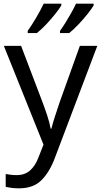

<svg xmlns="http://www.w3.org/2000/svg" viewBox="-20 -786 550 1046"><path d="M1 -536H95L211 -231Q226 -191 238 -154.5Q250 -118 256 -85H260Q266 -110 279 -150.5Q292 -191 306 -232L415 -536H510L279 74Q251 150 206.5 195Q162 240 84 240Q60 240 42 237.5Q24 235 11 232V162Q22 164 37.5 166Q53 168 70 168Q116 168 144.5 142Q173 116 189 73L217 2ZM490 -766V-756Q480 -739 457 -710Q434 -681 407 -652.5Q380 -624 357 -606H307V-618Q321 -637 337 -663Q353 -689 368.5 -716.5Q384 -744 394 -766ZM314 -766V-756Q304 -739 281 -710Q258 -681 231 -652.5Q204 -624 181 -606H131V-618Q152 -647 177 -689.5Q202 -732 218 -766Z"/></svg>

Font: Noto Sans IKEA
Style: Regular
Weight: 400
Designer: Monotype Design Team
Foundry: Monotype Imaging Inc.
Version: Version 2.001